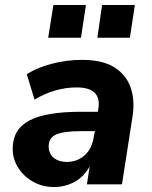

<svg xmlns="http://www.w3.org/2000/svg" viewBox="-20 -742 613 773"><path d="M197 11Q151 11 113 -10.5Q75 -32 53 -67Q31 -102 31 -143Q31 -221 97.5 -256.5Q164 -292 306 -292H374L376 -305Q383 -346 361.5 -368Q340 -390 289 -390Q201 -390 119 -341L88 -443Q127 -469 187.5 -485Q248 -501 310 -501Q394 -501 442 -470Q490 -439 507 -386.5Q524 -334 513 -269L471 0H330L341 -72Q317 -29 279 -9Q241 11 197 11ZM248 -90Q291 -90 320.5 -116.5Q350 -143 357 -188L362 -214H309Q236 -214 206 -200.5Q176 -187 176 -153Q176 -123 196.5 -106.5Q217 -90 248 -90ZM372 -590 391 -722H523L503 -590ZM174 -590 195 -722H326L306 -590Z"/></svg>

Font: Nunito Sans ExtraBold
Style: Italic
Weight: 800
Italic angle: -9°
Designer: Vernon Adams
Foundry: Vernon Adams
Version: Version 3.006; ttfautohint (v1.8.3)